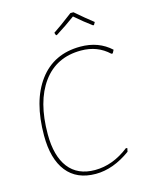

<svg xmlns="http://www.w3.org/2000/svg" viewBox="-122 -895 755 977"><g transform="rotate(-15 255.0 -407.0)"><path d="M246 -729 241 -743Q278 -767 346 -819H362Q414 -774 454 -743L446 -729H441Q401 -758 354 -799Q307 -764 251 -729ZM350 -641Q446 -641 510 -582L501 -565H494Q435 -621 348 -621Q218 -621 146.5 -523Q75 -425 75 -253Q75 -138 122.5 -76.5Q170 -15 261 -15Q355 -15 441 -82L448 -80L444 -62Q352 5 260 5Q160 5 107.5 -61.5Q55 -128 55 -251Q55 -433 132.5 -537Q210 -641 350 -641Z"/></g></svg>

Font: Alegreya Sans Thin
Style: Italic
Weight: 100
Italic angle: -7°
Designer: Juan Pablo del Peral
Foundry: Huerta Tipografica
Version: Version 2.007